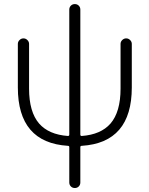

<svg xmlns="http://www.w3.org/2000/svg" viewBox="-20 -735 736 951"><path d="M377.9 -68.4Q377.9 -61.5 384.8 -61.5Q479.5 -68.4 527.3 -123Q577.1 -180.7 577.1 -295.9V-517.6Q577.1 -528.3 585.4 -536.6Q593.8 -544.9 605 -544.9Q616.2 -544.9 624.5 -536.6Q632.8 -528.3 632.8 -517.6V-301.8Q632.8 -28.3 384.8 -12.7Q377.9 -12.7 377.9 -5.9V168.9Q377.9 180.7 370.1 188.5Q362.3 196.3 350.6 196.3Q338.9 196.3 331.1 188.5Q323.2 180.7 323.2 168.9V-5.9Q323.2 -12.7 316.4 -12.7Q68.4 -28.3 68.4 -301.8V-517.6Q68.4 -528.3 76.7 -536.6Q85 -544.9 96.2 -544.9Q107.4 -544.9 115.7 -536.6Q124 -528.3 124 -517.6V-295.9Q124 -180.7 173.8 -123Q221.7 -68.4 316.4 -61.5Q323.2 -61.5 323.2 -68.4V-687.5Q323.2 -699.2 331.1 -707Q338.9 -714.8 350.6 -714.8Q362.3 -714.8 370.1 -707Q377.9 -699.2 377.9 -687.5Z"/></svg>

Font: Gen Jyuu Gothic Light
Style: Regular
Weight: 200
Designer: [Source Han Sans]
Ryoko NISHIZUKA  (kana & ideographs); Paul D. Hunt (Latin, Greek & Cyrillic); Wenlong ZHANG  (bopomofo
Version: Version 1.002.20150607